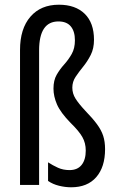

<svg xmlns="http://www.w3.org/2000/svg" viewBox="-20 -851 497 815"><path d="M379 -682Q379 -645 365 -617.5Q351 -590 333 -568Q315 -546 301 -525Q287 -504 287 -479Q287 -454 300.5 -432.5Q314 -411 341 -382Q373 -349 391.5 -324Q410 -299 418 -274.5Q426 -250 426 -218Q426 -142 388.5 -99Q351 -56 282 -56Q257 -56 230.5 -62.5Q204 -69 184 -83V-162Q204 -149 226 -139Q248 -129 275 -129Q309 -129 326.5 -151Q344 -173 344 -212Q344 -244 329.5 -269.5Q315 -295 280 -329Q237 -373 222 -407.5Q207 -442 207 -475Q207 -510 220.5 -533.5Q234 -557 252.5 -577.5Q271 -598 284.5 -622Q298 -646 298 -680Q298 -718 280.5 -739Q263 -760 228 -760Q146 -760 146 -637V-66H65V-639Q65 -729 109 -780Q153 -831 230 -831Q300 -831 339.5 -792.5Q379 -754 379 -682Z"/></svg>

Font: Noto Sans Malayalam UI ExtraCondensed
Style: Regular
Weight: 400
Width: 2
Designer: Jelle Bosma - Monotype Design Team
Foundry: Monotype Imaging Inc.
Version: Version 2.104; ttfautohint (v1.8.4.7-5d5b)